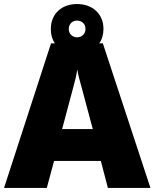

<svg xmlns="http://www.w3.org/2000/svg" viewBox="-32 -932 766 952"><path d="M503 0H714L478 -717H460C474 -736 481 -761 481 -789C481 -862 428 -912 350 -912C273 -912 220 -863 220 -788C220 -760 227 -736 240 -717H221L-12 0H200L236 -134H468ZM428 -292H276L331 -498C341 -536 346 -553 351 -588C357 -552 362 -539 373 -498ZM350 -747C328 -747 309 -763 309 -788C309 -814 328 -830 350 -830C373 -830 392 -814 392 -789C392 -763 373 -747 350 -747Z"/></svg>

Font: Frost ExtraBold
Style: Regular
Weight: 800
Designer: Lee Frost
Foundry: Lee Frost for Ice Communication Norge AS
Version: Version 2.011;hotconv 1.0.107;makeotfexe 2.5.65593